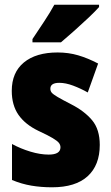

<svg xmlns="http://www.w3.org/2000/svg" viewBox="-20 -786 472 816"><path d="M404 -170Q404 -84 352.5 -37Q301 10 201 10Q155 10 113.5 3Q72 -4 31 -21V-174Q68 -154 109.5 -141.5Q151 -129 187 -129Q237 -129 237 -160Q237 -170 230.5 -178.5Q224 -187 204 -199Q184 -211 143 -230Q87 -257 58.5 -298Q30 -339 30 -400Q30 -478 81.5 -520.5Q133 -563 225 -563Q271 -563 312 -551Q353 -539 397 -516L353 -393Q323 -410 291 -422Q259 -434 232 -434Q194 -434 194 -409Q194 -399 200 -392Q206 -385 224.5 -374Q243 -363 282 -343Q339 -314 371.5 -275Q404 -236 404 -170ZM401 -756Q385 -738 356.5 -711Q328 -684 296.5 -656Q265 -628 239 -606H118V-620Q142 -656 167.5 -694.5Q193 -733 211 -766H401Z"/></svg>

Font: Noto Sans Telugu Condensed Black
Style: Regular
Weight: 900
Width: 3
Designer: Jelle Bosma - Monotype Design Team
Foundry: Monotype Imaging Inc.
Version: Version 2.005; ttfautohint (v1.8.4.7-5d5b)